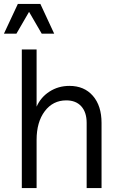

<svg xmlns="http://www.w3.org/2000/svg" viewBox="-35 -950 603 970"><path d="M402.8 -329.1Q402.8 -382.8 375.7 -412.8Q348.6 -442.9 299.8 -442.9Q232.4 -442.9 191.2 -388.2Q149.9 -333.5 149.9 -243.2V0H75.2V-700.2H149.9V-411.1Q170.9 -459 215.3 -487.5Q259.8 -516.1 315.9 -516.1Q390.6 -516.1 434.3 -465.8Q478 -415.5 478 -329.1V0H402.8ZM-15.1 -779.8 55.2 -930.2H168.9L238.8 -779.8H175.8L111.8 -890.1L47.9 -779.8Z"/></svg>

Font: Uncut Sans
Style: Regular
Weight: 400
Designer: Kasper Nordkvist
Foundry: UNCUT.wtf
Version: Version 1.304;Glyphs 3.2 (3246)